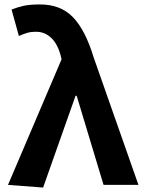

<svg xmlns="http://www.w3.org/2000/svg" viewBox="-20 -832 648 864"><path d="M16 0 257 -565 253 -582Q239 -635 210 -662Q181 -689 143 -689Q117 -689 100 -683.5Q83 -678 65 -670L32 -789Q57 -799 85 -805.5Q113 -812 160 -812Q253 -812 308.5 -754.5Q364 -697 401 -575L603 0H446L325 -401H320L174 12Z"/></svg>

Font: SpoqaHanSans-Bold
Style: Regular
Weight: 700
Designer: [Spoqa Han Sans] Dong-huui Kim \uAE40 \uB3D9 \uD718   [Noto Sans] Ryoko NISHIZUKA \u897F \u585A \u6DBC \u5B50  (kana & i
Foundry: Spoqa (http://www.spoqa-han-sans.com)
Version: Version 2.000